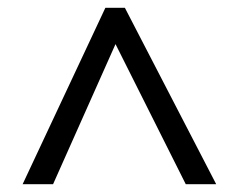

<svg xmlns="http://www.w3.org/2000/svg" viewBox="-20 -739 612 492"><path d="M38 -267 250 -719H300L534 -267H456L276 -626L116 -267Z"/></svg>

Font: Noto Sans Wancho
Style: Regular
Weight: 400
Designer: Monotype Design Team
Foundry: Monotype Imaging Inc.
Version: Version 2.001; ttfautohint (v1.8.4.7-5d5b)